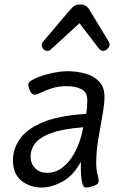

<svg xmlns="http://www.w3.org/2000/svg" viewBox="-20 -826 541 860"><path d="M166 14Q114 14 76 -16.5Q38 -47 38 -108Q38 -157 67.5 -201.5Q97 -246 168.5 -277Q240 -308 366 -316Q369 -334 370 -350.5Q371 -367 371 -378Q371 -414 344 -427Q317 -440 279 -440Q241 -440 212 -430.5Q183 -421 164 -411.5Q145 -402 136 -402Q122 -402 114.5 -419Q107 -436 107 -449Q107 -458 124.5 -468Q142 -478 169.5 -487Q197 -496 227 -501.5Q257 -507 282 -507Q324 -507 362 -496.5Q400 -486 424 -461Q448 -436 448 -392Q448 -361 439 -310.5Q430 -260 420.5 -204Q411 -148 411 -98Q411 -64 416.5 -46Q422 -28 422 -14Q422 -5 411.5 1Q401 7 387.5 10.5Q374 14 364 14Q355 14 350 -1Q345 -16 343.5 -37Q342 -58 342 -76V-102Q311 -42 262 -14Q213 14 166 14ZM192 -52Q226 -52 253 -70.5Q280 -89 300.5 -119.5Q321 -150 334 -186Q347 -222 353 -256Q263 -249 211.5 -230.5Q160 -212 138.5 -185Q117 -158 117 -123Q117 -94 137 -73Q157 -52 192 -52ZM192 -598Q182 -598 174.5 -606Q167 -614 167 -624Q167 -631 171 -637L288 -775Q294 -782 305.5 -794Q317 -806 339 -806Q356 -806 365.5 -799Q375 -792 380 -783L465 -643Q471 -633 471 -628Q471 -616 461 -607Q451 -598 441 -598Q431 -598 421 -611L336 -722L206 -603Q201 -598 192 -598Z"/></svg>

Font: Kite One
Style: Regular
Weight: 400
Designer: Eduardo Rodriguez Tunni
Foundry: Eduardo Rodriguez Tunni
Version: Version 1.002; ttfautohint (v1.8.4.7-5d5b);gftools[0.9.23]